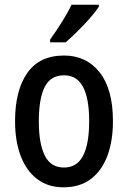

<svg xmlns="http://www.w3.org/2000/svg" viewBox="-20 -786 543 816"><path d="M460 -271Q460 -187 436.5 -124Q413 -61 366.5 -25.5Q320 10 250 10Q184 10 138 -25Q92 -60 68 -123Q44 -186 44 -271Q44 -402 96 -476Q148 -550 252 -550Q347 -550 403.5 -478.5Q460 -407 460 -271ZM145 -270Q145 -175 170.5 -124.5Q196 -74 252 -74Q307 -74 333 -124Q359 -174 359 -271Q359 -367 333 -416.5Q307 -466 252 -466Q195 -466 170 -416.5Q145 -367 145 -270ZM400 -757Q387 -737 362 -708.5Q337 -680 309 -652.5Q281 -625 259 -606H193V-618Q219 -654 243.5 -693Q268 -732 284 -766H400Z"/></svg>

Font: Noto Sans Ethiopic Condensed Medium
Style: Regular
Weight: 500
Width: 3
Designer: Monotype Design Team
Foundry: Monotype Imaging Inc.
Version: Version 2.102; ttfautohint (v1.8.4.7-5d5b)